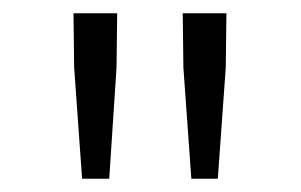

<svg xmlns="http://www.w3.org/2000/svg" viewBox="-20 -787 455 290"><path d="M104 -517H145L156 -685L157 -767H91L92 -685ZM269 -517H309L321 -685L322 -767H256L257 -685Z"/></svg>

Font: Noto Sans CJK JP Light
Style: Regular
Weight: 300
Designer: Ryoko NISHIZUKA (kana & ideographs); Paul D. Hunt (Latin, Greek & Cyrillic); Wenlong ZHANG (bopomofo); Sandoll Communica
Foundry: Adobe Systems Incorporated
Version: Version 1.004;PS 1.004;hotconv 1.0.82;makeotf.lib2.5.63406